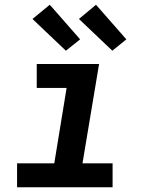

<svg xmlns="http://www.w3.org/2000/svg" viewBox="-20 -790 640 810"><path d="M52 0V-101H209L261 -419H135V-520H398L328 -101H455V0ZM454 -576 313 -710 385 -770 513 -624ZM258 -576 117 -710 190 -770 318 -624Z"/></svg>

Font: Iosevka SS04 Extended
Style: Bold Italic
Weight: 700
Width: 7
Italic angle: -9°
Monospace: yes
Designer: Belleve Invis
Foundry: Belleve Invis
Version: Version 19.0.0; ttfautohint (v1.8.4)